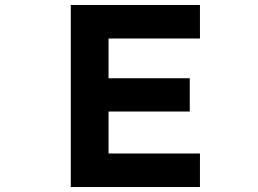

<svg xmlns="http://www.w3.org/2000/svg" viewBox="-20 -753 1040 773"><path d="M785 0H265V-733H785V-598H417V-438H744V-304H417V-135H785Z"/></svg>

Font: IBM Plex Sans JP
Style: Bold
Weight: 700
Designer: Mike Abbink; Paul van der Laan; Pieter van Rosmalen; Wujin Sim; Yejin Wi; Jinhee Kim; Boomi Park; Yona Kim; Kichan Ma
Foundry: Sandoll Inc.
Version: Version 1.001